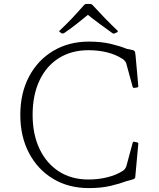

<svg xmlns="http://www.w3.org/2000/svg" viewBox="-20 -956 813 983"><path d="M435 7Q331 7 252 -40.5Q173 -88 128.5 -172.5Q84 -257 84 -368Q84 -479 128.5 -563.5Q173 -648 252.5 -695.5Q332 -743 435 -743Q498 -743 546.5 -731.5Q595 -720 629 -706L657 -700Q663 -699 666.5 -696.5Q670 -694 671.5 -689Q673 -684 674 -672L688 -516Q689 -509 681 -508L668 -506Q661 -505 659 -512L627 -629Q625 -637 620 -643Q615 -649 608 -654Q573 -677 528 -688Q483 -699 433 -699Q346 -699 281.5 -658.5Q217 -618 182 -543.5Q147 -469 147 -368Q147 -268 182.5 -193.5Q218 -119 282 -78Q346 -37 433 -37Q484 -37 530 -48.5Q576 -60 610 -82Q617 -87 621.5 -94Q626 -101 628 -109L659 -224Q661 -232 668 -230L682 -227Q689 -226 688 -219L673 -55Q673 -48 671 -44.5Q669 -41 664 -39Q659 -37 648 -34L629 -29Q595 -16 546.5 -4.5Q498 7 435 7ZM287 -791Q280 -795 286 -800Q317 -829 347.5 -861Q378 -893 411 -931Q416 -936 423 -936H441Q448 -936 453 -931Q488 -893 519 -861Q550 -829 581 -800Q586 -795 580 -791Q578 -790 575 -788.5Q572 -787 569 -786Q563 -782 556 -786Q525 -808 490.5 -833.5Q456 -859 420 -888H440Q406 -860 373 -834Q340 -808 309 -787Q303 -783 296 -785Q294 -787 291.5 -788.5Q289 -790 287 -791Z"/></svg>

Font: Hahmlet ExtraLight
Style: Regular
Weight: 250
Designer: Minjoo Ham & Mark Frömberg
Foundry: hypertype
Version: Version 1.002